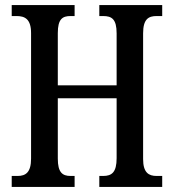

<svg xmlns="http://www.w3.org/2000/svg" viewBox="-20 -734 683 754"><path d="M26 0H273V-43H257C225 -43 207 -57 207 -111V-348H438V-113C438 -57 419 -43 385 -43H370V0H617V-43H595C564 -43 542 -56 542 -109V-603C542 -659 563 -671 595 -671H617V-714H370V-671H385C419 -671 438 -659 438 -603V-399H207V-604C207 -659 225 -671 257 -671H273V-714H26V-671H45C78 -671 102 -659 102 -604V-111C102 -57 81 -43 49 -43H26Z"/></svg>

Font: Noto Serif Armenian ExtraCondensed Medium
Style: Regular
Weight: 500
Width: 2
Designer: Monotype Design Team
Foundry: Monotype Imaging Inc.
Version: Version 2.008